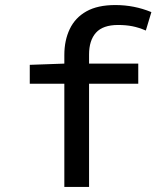

<svg xmlns="http://www.w3.org/2000/svg" viewBox="-20 -741 640 761"><path d="M235 0V-523Q235 -581 256.5 -626Q278 -671 322.5 -696Q367 -721 437 -721Q475 -721 510.5 -714Q546 -707 580 -693L558 -620Q530 -632 504.5 -637Q479 -642 448 -642Q388 -642 360.5 -611.5Q333 -581 333 -525V0ZM98 -409V-484L238 -489H528V-409Z"/></svg>

Font: Source Code Pro ExtraLight Medium
Style: Regular
Weight: 500
Monospace: yes
Version: Version 1.018;hotconv 1.0.116;makeotfexe 2.5.65601